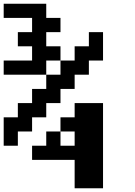

<svg xmlns="http://www.w3.org/2000/svg" viewBox="-20 -866 732 1040"><path d="M384.3 153.8V0H153.8V-76.7H230.5V-153.8H307.6V-76.7H384.3V-153.8H307.6V-230.5H384.3V-307.6H538.1V153.8ZM0 -76.7V-230.5H76.7V-307.6H153.8V-384.3H230.5V-461.4H307.6V-538.1H384.3V-615.2H461.4V-691.9H538.1V-538.1H461.4V-461.4H384.3V-384.3H307.6V-307.6H230.5V-230.5H153.8V-153.8H76.7V-76.7ZM0 -461.4V-538.1H153.8V-615.2H76.7V-691.9H153.8V-769H0V-845.7H230.5V-769H307.6V-691.9H230.5V-615.2H307.6V-538.1H230.5V-461.4Z"/></svg>

Font: Good Old DOS
Style: Regular
Weight: 400
Designer: Vasily Draigo
Foundry: Vasily Draigo
Version: 1.0